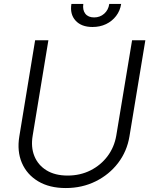

<svg xmlns="http://www.w3.org/2000/svg" viewBox="-20 -929 753 961"><path d="M641.1 -727.5H707.5L627.9 -246.1Q615.7 -171.9 571.3 -113.5Q526.9 -55.2 459 -21.5Q391.1 12.2 309.1 12.2Q227.5 12.2 171.1 -21.5Q114.7 -55.2 89.6 -113.5Q64.5 -171.9 76.7 -246.1L155.8 -727.5H222.2L143.6 -250.5Q133.8 -192.9 152.1 -147.7Q170.4 -102.5 212.9 -76.4Q255.4 -50.3 318.4 -50.3Q381.8 -50.3 433.3 -76.4Q484.9 -102.5 518.6 -147.7Q552.2 -192.9 562 -250.5ZM442.9 -793.9Q387.2 -793.9 358.2 -825.9Q329.1 -857.9 337.4 -909.2H397Q392.6 -878.9 407 -860.4Q421.4 -841.8 451.2 -841.8Q480.5 -841.8 501.5 -860.4Q522.5 -878.9 526.9 -909.2H586.4Q581.1 -875 561 -848.9Q541 -822.8 510.7 -808.3Q480.5 -793.9 442.9 -793.9Z"/></svg>

Font: Inter Tight Light
Style: Italic
Weight: 300
Italic angle: -9.39999°
Designer: Rasmus Andersson
Foundry: rsms
Version: Version 3.004